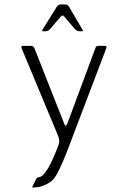

<svg xmlns="http://www.w3.org/2000/svg" viewBox="-20 -706 547 866"><path d="M285 -152 411 -491Q414 -499 423 -499H452Q463 -499 460 -490L279 -14Q249 59 233 85.5Q217 112 192.5 123.5Q168 135 158 137Q140 140 129 140Q124 140 127 133L144 100Q147 94 156 93Q190 91 244 -52Q251 -71 243 -91L78 -487Q73 -499 83 -499H122Q131 -499 135 -489L269 -150Q276 -127 285 -152ZM171 -571 237 -677Q243 -686 256 -686H273Q285 -686 291 -676L353 -571Q357 -565 349 -565H339Q327 -565 317 -576L270 -631Q263 -641 254 -631L206 -575Q197 -565 186 -565H175Q167 -565 171 -571Z"/></svg>

Font: Vivano Light
Style: Regular
Weight: 300
Designer: Joe Prince, Josias Burgherr
Version: Version 2.064;September 19, 2022;FontCreator 14.0.0.2877 64-